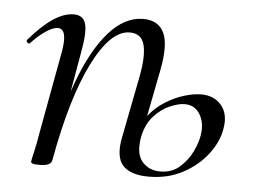

<svg xmlns="http://www.w3.org/2000/svg" viewBox="-39 -446 670 506"><g transform="rotate(5 296.5 -192.5)"><path d="M371 13.8Q322.4 13.8 302.3 -8.6Q282.2 -31 291.8 -81.2L324.4 -248Q334.8 -302.6 327.1 -331.5Q319.4 -360.4 288.6 -360.4Q238 -360.4 191.3 -267.1Q144.6 -173.8 114.4 -7.2L102 -8.2Q123.2 -128.8 155.4 -216.1Q187.6 -303.4 229.7 -351.2Q271.8 -399 321 -399Q360.6 -399 375.7 -368.2Q390.8 -337.4 377 -267L342.4 -90.6Q333.8 -45 351.7 -23.7Q369.6 -2.4 400 -2.4Q431 -2.4 452.1 -21.3Q473.2 -40.2 484.9 -65.5Q496.6 -90.8 498.8 -110.8Q503 -140 489.6 -162.4Q476.2 -184.8 449 -184.8Q433.6 -184.8 411.2 -175.5Q388.8 -166.2 369.4 -145.5Q350 -124.8 342.4 -90.6L328.8 -91.6Q335.4 -122.4 353.4 -145.4Q371.4 -168.4 396 -183.7Q420.6 -199 445.5 -206.6Q470.4 -214.2 490.6 -214.2Q525.2 -214.2 544.3 -190.8Q563.4 -167.4 556.4 -129.2Q551.2 -95.2 526.3 -62.2Q501.4 -29.2 461.5 -7.7Q421.6 13.8 371 13.8ZM82.4 8Q68.2 8 63.6 6.3Q59 4.6 59 1.6Q59 -1.6 64.5 -24.8Q70 -48 74 -74L115 -297Q124.8 -355.6 98.4 -355.6Q86.8 -355.6 68.7 -344Q50.6 -332.4 29.2 -310Q26.2 -306 21.8 -310.5Q17.4 -315 21.2 -318.2Q54.8 -357.2 83.4 -376.1Q112 -395 137.6 -395Q162.4 -395 168.8 -373.3Q175.2 -351.6 165.6 -299.4L114.4 -7.2Q111.8 8 82.4 8Z"/></g></svg>

Font: Cormorant Infant Light
Style: Italic
Weight: 300
Italic angle: -10°
Designer: Christian Thalmann (Catharsis Fonts)
Foundry: Catharsis Fonts
Version: Version 4.001